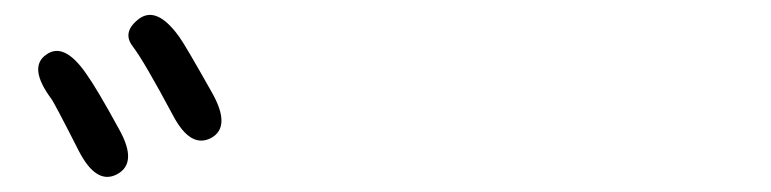

<svg xmlns="http://www.w3.org/2000/svg" viewBox="-20 -853 1040 259"><path d="M138 -618Q110 -603 86 -650Q53 -715 49 -720Q18 -762 42 -779Q66 -797 96 -754Q111 -733 141 -678Q166 -633 138 -618ZM265 -667Q237 -652 213 -698Q174 -771 159 -790.5Q144 -810 168 -828Q192 -845 222 -803Q230 -792 266 -728Q292 -682 265 -667Z"/></svg>

Font: Resource Han Rounded KR
Style: Regular
Weight: 400
Designer: Cyano Hao (round all glyphs); Ryoko NISHIZUKA 西塚涼子 (kana, bopomofo & ideographs); Paul D. Hunt (Latin, Greek & Cyrillic)
Foundry: Cyano Hao
Version: 0.990